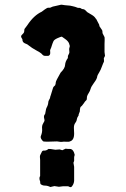

<svg xmlns="http://www.w3.org/2000/svg" viewBox="-20 -786 529 808"><path d="M173.8 -189.9Q168.9 -189.9 164.6 -190.4Q160.2 -190.9 156.2 -197.3Q151.9 -203.1 151.4 -207Q150.9 -210.9 151.9 -213.4Q158.7 -230 157.2 -243.7Q155.8 -257.3 161.1 -265.6Q166 -273.9 167 -276.9Q168 -280.3 166 -287.1Q162.6 -299.3 169.9 -306.2Q170.9 -311 172.4 -319.3Q173.8 -328.1 175.3 -331.1L179.7 -340.3Q183.1 -349.1 183.1 -354.5Q183.1 -359.9 186.5 -365.7Q190.9 -372.6 190.9 -375.5Q190.9 -378.4 193.8 -385.7Q196.3 -392.6 199.2 -403.3Q202.1 -414.1 203.6 -417.5Q205.1 -420.9 206.5 -421.9Q208 -422.9 211.9 -426.8Q212.9 -429.7 213.9 -432.6Q214.8 -435.5 214.8 -439.9Q214.8 -444.8 234.9 -480Q253.4 -498.5 253.9 -512.7Q254.9 -527.3 265.1 -541Q266.1 -543 265.6 -546.9Q265.1 -550.8 268.6 -556.6Q272 -562.5 272 -565.9L271 -580.1L273.9 -592.3Q273.9 -593.8 270.5 -603.5Q266.6 -613.3 253.9 -622.1Q241.2 -630.9 240.2 -631.8Q236.3 -631.8 222.2 -625.5Q208 -619.1 205.1 -612.8Q202.1 -606 201.2 -603.5Q200.2 -601.1 198.2 -594.7Q196.3 -588.4 195.8 -586.9L190.9 -575.2Q190.9 -574.2 191.4 -564Q191.9 -553.7 183.1 -550.8Q167 -549.8 162.6 -552.7Q158.2 -555.7 154.3 -560.5Q150.4 -564.5 132.3 -574.2Q112.8 -585 103.5 -592.8Q94.2 -600.6 89.8 -601.6Q85.4 -602.5 79.6 -606.9Q74.2 -611.3 74.2 -621.1Q68.8 -628.4 68.8 -632.3Q68.4 -636.7 75.2 -642.6Q82 -648.4 82 -655.3Q82 -662.1 83.5 -664.6Q85 -667 89.4 -672.4Q93.8 -677.7 95.2 -680.2Q122.1 -721.2 155.8 -736.8Q158.7 -738.8 168.9 -746.6Q179.2 -754.4 184.6 -753.4Q191.4 -752.4 195.3 -755.4Q199.2 -758.3 215.3 -761.2Q231 -764.2 234.4 -765.6Q237.8 -767.1 252.9 -764.2L274.9 -762.2Q277.8 -761.2 286.1 -759.8Q294.4 -758.3 308.1 -752.9H314.9Q317.9 -752.9 325.2 -748Q334 -748 339.4 -742.7L347.2 -734.9Q353 -731 365.2 -724.1Q377.4 -717.3 382.8 -708Q385.3 -706.5 387.7 -700.7Q390.1 -694.8 394 -688.5Q397.9 -682.1 397.9 -679.7Q397.5 -675.3 404.3 -667Q411.1 -659.2 411.1 -652.8Q411.1 -647 412.1 -645L418.9 -631.8Q420.9 -629.9 420.4 -616.2Q419.9 -602.5 419.9 -601.1V-566.9L421.9 -550.8L417 -541Q417 -538.1 417.5 -532.7Q418 -527.3 417 -525.4Q416 -523.4 414.1 -519.5Q412.1 -516.1 408.2 -504.4Q404.3 -492.7 397.5 -481.4Q390.6 -470.2 389.6 -466.3Q389.2 -461.9 388.2 -459.5Q387.2 -457 385.7 -453.1Q384.3 -449.2 374 -435.1Q363.8 -421.4 361.3 -412.1Q358.9 -402.8 353 -394Q345.2 -381.8 345.7 -374.5Q346.2 -367.2 342.8 -363.8Q338.9 -359.9 337.9 -358.9Q336.9 -357.9 333.5 -352.5Q330.1 -347.2 328.1 -345.2Q326.2 -342.8 324.7 -340.8Q323.2 -338.9 321.3 -337.9Q316.4 -335.9 315.9 -316.9L311 -304.2V-300.8Q311 -299.8 307.6 -294.9Q304.2 -290 303.7 -284.7Q302.7 -279.3 301.8 -277.3Q300.8 -275.4 299.3 -272.5Q297.9 -270 296.4 -268.1Q291 -260.7 291 -248L292 -224.1Q292 -195.3 273.9 -190.9Q272.5 -189 260.7 -189.5Q249 -189.9 248 -189.9L240.7 -189Q237.3 -189 233.9 -189L220.2 -190.9L186 -189.9ZM272.9 -159.2Q278.8 -159.2 279.8 -158.2Q289.6 -154.3 293.9 -136.2Q294.9 -134.8 293.5 -130.9Q292 -127 292 -122.6V-108.9L289.1 -101.1L292 -84V-24.9Q292 -21 291 -18.6Q290 -16.1 289.1 -12.7Q288.1 -9.3 283.7 -2.9Q279.3 3.4 273.9 1Q268.1 -2 267.1 -2H244.1L228 0L209 -2.9L191.9 1Q180.2 -4.9 169.4 -4.9Q158.7 -4.9 150.9 -11.2Q148.9 -13.2 148.9 -22.9Q146 -28.3 146 -35.2Q146 -42 148.9 -44.9V-112.8L147.9 -126Q147.9 -131.8 150.4 -135.7Q152.8 -139.2 154.8 -144.5Q157.7 -153.3 166 -152.3Q174.3 -151.4 184.1 -159.2Q188 -160.2 212.9 -155.8L231 -157.2L242.2 -153.8Q243.2 -153.8 255.9 -160.2L266.1 -159.2Z"/></svg>

Font: AntiqueNobleBoldCondensed
Style: BoldCondensed
Weight: 700
Version: Version 001.000